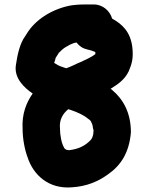

<svg xmlns="http://www.w3.org/2000/svg" viewBox="-20 -752 663 858"><path d="M285 -264C288 -263 292 -262 295 -261C324 -251 353 -239 374 -221C379 -218 388 -211 388 -205C390 -202 392 -198 393 -194V-193C394 -189 395 -185 395 -182C396 -178 397 -174 398 -169V-166C397 -163 397 -159 397 -154C394 -141 392 -133 383 -124C359 -100 331 -86 290 -81C287 -81 284 -81 281 -82C277 -82 274 -84 272 -86C269 -86 268 -91 266 -93C255 -112 248 -147 248 -178C244 -218 262 -245 285 -264ZM406 -510C391 -498 361 -484 341 -475C320 -467 298 -454 276 -447L258 -453C244 -457 233 -464 222 -471C225 -479 227 -486 229 -494C234 -501 238 -508 243 -516C253 -526 263 -536 276 -543L294 -553C303 -557 312 -561 322 -562C335 -545 351 -535 370 -531C383 -528 394 -525 405 -520L406 -519ZM474 -355C508 -376 537 -396 555 -433C570 -468 577 -493 571 -544C562 -609 528 -643 481 -669C472 -702 440 -732 400 -732H356C334 -732 306 -730 288 -726C209 -709 137 -663 100 -602C97 -597 95 -594 93 -591C69 -559 58 -509 51 -461C42 -403 88 -360 126 -334C98 -294 77 -243 81 -176C81 -131 91 -81 103 -50C128 29 197 94 302 85C367 81 418 59 460 29C520 -12 557 -69 565 -160C565 -249 530 -309 481 -350C479 -352 477 -354 474 -355Z"/></svg>

Font: Blanket
Style: Blk
Weight: 900
Foundry: Cannot Into Space Fonts
Version: Version 0.9